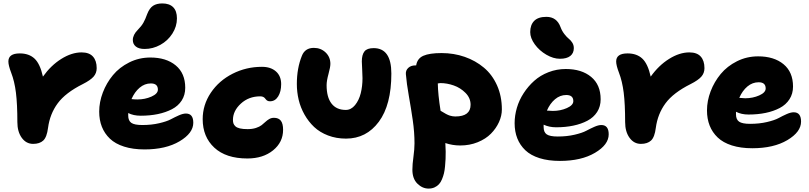

<svg xmlns="http://www.w3.org/2000/svg" viewBox="-20 -873 4713 1118"><path d="M172.9 -35.2Q132.3 -35.2 106.7 -70.6Q81.1 -106 81.1 -162.1Q81.1 -266.6 72.8 -333.3Q64.5 -399.9 44.9 -450.2Q28.8 -492.2 28.8 -515.1Q28.8 -562 95.2 -562Q148.9 -562 181.2 -531.7Q213.4 -501.5 230 -426.8Q276.4 -492.2 336.9 -530Q397.5 -567.9 455.1 -567.9Q499.5 -567.9 521.2 -543.7Q543 -519.5 543 -476.1Q543 -447.3 524.7 -426.5Q506.3 -405.8 462.9 -383.8Q361.3 -333 315.9 -271.2Q270.5 -209.5 259.8 -128.9Q252.9 -74.2 231.9 -54.7Q210.9 -35.2 172.9 -35.2Z M822.3 -587.9Q788.6 -587.9 771 -602.1Q753.4 -616.2 753.4 -640.1Q753.4 -670.4 783.2 -700.2Q803.2 -720.2 814.7 -740.2Q826.2 -760.3 837.4 -792Q850.6 -825.7 871.3 -839.4Q892.1 -853 925.3 -853Q966.3 -853 988.3 -831.1Q1010.3 -809.1 1010.3 -766.1Q1010.3 -718.8 983.6 -677.2Q957 -635.7 913.6 -611.8Q870.1 -587.9 822.3 -587.9ZM821.3 -2.9Q753.9 -2.9 702.6 -19.3Q651.4 -35.6 620.1 -65.4Q588.9 -95.2 573.2 -134.8Q557.6 -174.3 557.6 -223.1Q557.6 -278.8 578.9 -334.5Q600.1 -390.1 637.7 -435.5Q675.3 -481 732.4 -509.5Q789.6 -538.1 855.5 -538.1Q947.8 -538.1 1003.2 -492.2Q1058.6 -446.3 1058.6 -361.8Q1058.6 -319.8 1038.1 -287.8Q1017.6 -255.9 981.2 -237.1Q944.8 -218.3 899.2 -208.7Q853.5 -199.2 799.3 -199.2Q756.8 -199.2 726.6 -214.8V-200.2Q726.6 -170.4 744.6 -157.7Q762.7 -145 808.6 -145Q862.3 -145 907 -155.5Q951.7 -166 974.9 -178.5Q998 -190.9 1021.7 -201.4Q1045.4 -211.9 1062.5 -211.9Q1105.5 -211.9 1105.5 -158.2Q1105.5 -97.7 1025.6 -50.3Q945.8 -2.9 821.3 -2.9ZM858.4 -387.2Q822.3 -387.2 793 -362.3Q763.7 -337.4 745.6 -295.9Q765.1 -293.9 780.3 -293.9Q824.2 -293.9 861.8 -310.5Q899.4 -327.1 899.4 -351.1Q899.4 -387.2 858.4 -387.2Z M1420.4 49.8Q1295.9 49.8 1228 -13.2Q1160.2 -76.2 1160.2 -179.2Q1160.2 -262.2 1207.5 -332.8Q1254.9 -403.3 1334.2 -443.6Q1413.6 -483.9 1505.4 -483.9Q1556.6 -483.9 1586.9 -457Q1617.2 -430.2 1617.2 -382.8Q1617.2 -339.4 1599.6 -311.3Q1582 -283.2 1552.2 -283.2Q1543.9 -283.2 1538.1 -286.1Q1532.2 -289.1 1528.8 -293.5Q1525.4 -297.9 1521.7 -302Q1518.1 -306.2 1511.5 -309.1Q1504.9 -312 1495.1 -312Q1428.7 -312 1382.6 -269.8Q1336.4 -227.5 1336.4 -174.8Q1336.4 -162.6 1339.4 -154.1Q1342.3 -145.5 1350.8 -137.5Q1359.4 -129.4 1377 -125.2Q1394.5 -121.1 1421.4 -121.1Q1449.2 -121.1 1470.2 -127.9Q1491.2 -134.8 1503.4 -144.3Q1515.6 -153.8 1525.9 -163.6Q1536.1 -173.3 1548.3 -180.2Q1560.5 -187 1575.2 -187Q1602.5 -187 1615.5 -169.9Q1628.4 -152.8 1628.4 -117.2Q1628.4 -44.9 1570.1 2.4Q1511.7 49.8 1420.4 49.8Z M1994.6 -65.9Q1938 -65.9 1890.1 -84.2Q1842.3 -102.5 1809.3 -133.5Q1776.4 -164.6 1753.2 -205.6Q1730 -246.6 1719.2 -291.7Q1708.5 -336.9 1708.5 -383.8Q1708.5 -475.6 1737.8 -547.9Q1755.9 -594.2 1807.6 -594.2Q1848.1 -594.2 1876 -567.6Q1903.8 -541 1903.8 -501Q1903.8 -482.4 1892.8 -442.4Q1881.8 -402.3 1881.8 -377Q1881.8 -307.1 1910.4 -270Q1939 -232.9 1993.7 -232.9Q2024.4 -232.9 2047.4 -261Q2070.3 -289.1 2080.6 -330.1Q2090.8 -371.1 2090.8 -418Q2090.8 -439 2088.9 -469.5Q2086.9 -500 2086.9 -515.1Q2086.9 -554.2 2102.1 -573.5Q2117.2 -592.8 2155.8 -592.8Q2258.8 -592.8 2258.8 -444.8Q2258.8 -262.2 2186 -164.1Q2113.3 -65.9 1994.6 -65.9Z M2475.6 225.1Q2439.5 225.1 2410.4 196.3Q2381.3 167.5 2381.3 115.2Q2381.3 84 2387.5 39.6Q2393.6 -4.9 2393.6 -38.1Q2393.6 -103.5 2383.5 -172.6Q2373.5 -241.7 2360.6 -314.5Q2347.7 -387.2 2343.3 -441.9Q2341.8 -463.4 2357.4 -477.8Q2373 -492.2 2398.4 -492.2H2403.3Q2409.7 -532.7 2445.3 -548.3Q2481 -564 2551.3 -564Q2622.6 -564 2685.8 -542Q2749 -520 2797.6 -479.2Q2846.2 -438.5 2874.3 -375.7Q2902.3 -313 2902.3 -235.8Q2902.3 -198.7 2885.5 -161.9Q2868.7 -125 2838.6 -94.5Q2808.6 -64 2761.7 -44.9Q2714.8 -25.9 2660.2 -25.9Q2614.7 -25.9 2573.2 -40Q2575.2 -7.8 2575.2 9.8Q2575.2 34.2 2574.5 52.7Q2573.7 71.3 2571.5 95Q2569.3 118.7 2565.2 136Q2561 153.3 2553.7 170.9Q2546.4 188.5 2536.1 199.7Q2525.9 210.9 2510.5 218Q2495.1 225.1 2475.6 225.1ZM2544.4 -389.2Q2539.1 -389.2 2529.3 -387.2Q2530.3 -323.7 2545.4 -228Q2581.5 -205.1 2599.6 -199.7Q2615.7 -194.8 2631.3 -194.8Q2720.2 -194.8 2720.2 -263.2Q2720.2 -302.2 2690.7 -332Q2661.1 -361.8 2621.8 -375.5Q2582.5 -389.2 2544.4 -389.2Z M3240.2 -530.8Q3202.1 -530.8 3161.4 -554.4Q3120.6 -578.1 3094 -614.7Q3067.4 -651.4 3067.4 -686Q3067.4 -728 3090.6 -751.5Q3113.8 -774.9 3161.6 -774.9Q3222.2 -774.9 3244.1 -714.8Q3252.4 -692.4 3266.6 -674.3Q3280.8 -656.2 3292.2 -647.2Q3303.7 -638.2 3312.5 -624.3Q3321.3 -610.4 3321.3 -592.8Q3321.3 -563.5 3300.8 -547.1Q3280.3 -530.8 3240.2 -530.8ZM3240.2 64Q3172.9 64 3121.6 47.9Q3070.3 31.7 3039.1 2Q3007.8 -27.8 2992.2 -67.4Q2976.6 -106.9 2976.6 -155.8Q2976.6 -200.2 2989.7 -245.1Q3002.9 -290 3029.1 -330.3Q3055.2 -370.6 3090.6 -402.3Q3126 -434.1 3173.8 -452.6Q3221.7 -471.2 3274.4 -471.2Q3366.7 -471.2 3422.1 -425.3Q3477.5 -379.4 3477.5 -294.9Q3477.5 -252.9 3457 -220.9Q3436.5 -189 3400.1 -169.9Q3363.8 -150.9 3318.1 -141.4Q3272.5 -131.8 3218.3 -131.8Q3178.2 -131.8 3145.5 -147V-132.8Q3145.5 -103 3163.6 -90.6Q3181.6 -78.1 3227.5 -78.1Q3281.2 -78.1 3325.9 -88.6Q3370.6 -99.1 3393.8 -111.6Q3417 -124 3440.7 -134.5Q3464.4 -145 3481.4 -145Q3524.4 -145 3524.4 -90.8Q3524.4 -30.3 3444.6 16.8Q3364.7 64 3240.2 64ZM3277.3 -319.8Q3241.2 -319.8 3211.9 -295.2Q3182.6 -270.5 3164.6 -229Q3184.1 -227.1 3199.2 -227.1Q3243.2 -227.1 3280.8 -243.7Q3318.4 -260.3 3318.4 -284.2Q3318.4 -319.8 3277.3 -319.8Z M3711.9 -35.2Q3671.4 -35.2 3645.8 -70.6Q3620.1 -106 3620.1 -162.1Q3620.1 -266.6 3611.8 -333.3Q3603.5 -399.9 3584 -450.2Q3567.9 -492.2 3567.9 -515.1Q3567.9 -562 3634.3 -562Q3688 -562 3720.2 -531.7Q3752.4 -501.5 3769 -426.8Q3815.4 -492.2 3876 -530Q3936.5 -567.9 3994.1 -567.9Q4038.6 -567.9 4060.3 -543.7Q4082 -519.5 4082 -476.1Q4082 -447.3 4063.7 -426.5Q4045.4 -405.8 4002 -383.8Q3900.4 -333 3855 -271.2Q3809.6 -209.5 3798.8 -128.9Q3792 -74.2 3771 -54.7Q3750 -35.2 3711.9 -35.2Z M4360.4 -9.8Q4293 -9.8 4241.7 -26.1Q4190.4 -42.5 4159.2 -72.3Q4127.9 -102.1 4112.3 -141.6Q4096.7 -181.2 4096.7 -230Q4096.7 -285.6 4117.9 -341.3Q4139.2 -397 4176.8 -442.4Q4214.4 -487.8 4271.5 -516.4Q4328.6 -544.9 4394.5 -544.9Q4486.8 -544.9 4542.2 -499.3Q4597.7 -453.6 4597.7 -369.1Q4597.7 -327.1 4577.1 -295.2Q4556.6 -263.2 4520.3 -244.1Q4483.9 -225.1 4438.2 -215.6Q4392.6 -206.1 4338.4 -206.1Q4296.9 -206.1 4265.6 -222.2V-207Q4265.6 -177.2 4283.7 -164.6Q4301.8 -151.9 4347.7 -151.9Q4401.4 -151.9 4446 -162.4Q4490.7 -172.9 4513.9 -185.5Q4537.1 -198.2 4560.8 -208.7Q4584.5 -219.2 4601.6 -219.2Q4644.5 -219.2 4644.5 -165Q4644.5 -104.5 4564.7 -57.1Q4484.9 -9.8 4360.4 -9.8ZM4397.5 -394Q4361.3 -394 4332 -369.4Q4302.7 -344.7 4284.7 -303.2Q4309.1 -300.8 4319.3 -300.8Q4363.3 -300.8 4400.9 -317.4Q4438.5 -334 4438.5 -357.9Q4438.5 -394 4397.5 -394Z"/></svg>

Font: Shantell Sans Bouncy
Style: Regular
Weight: 800
Designer: Stephen Nixon, Anya Danilova, Shantell Martin
Foundry: Arrow Type
Version: Version 1.006;[9816181b4]